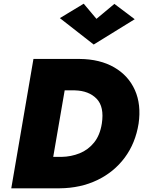

<svg xmlns="http://www.w3.org/2000/svg" viewBox="-20 -1019 774 1039"><path d="M502 -917 599 -998 709 -915 487 -778 304 -921 433 -999ZM303 0H41L161 -700H289H411Q521 -699 598 -654.5Q675 -610 710 -531.5Q745 -453 730 -350Q713 -244 655 -166Q597 -88 506.5 -44.5Q416 -1 303 0ZM385 -530H330L268 -170H313Q365 -171 411 -189.5Q457 -208 489 -247.5Q521 -287 531 -350Q545 -441 503 -484.5Q461 -528 385 -530Z"/></svg>

Font: Jost* Heavy
Style: Italic
Weight: 800
Italic angle: -10°
Version: Version 3.7